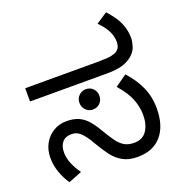

<svg xmlns="http://www.w3.org/2000/svg" viewBox="-142 -913 992 1049"><g transform="rotate(-20 354.5 -388.0)"><path d="M483 12Q430 12 395.5 -8Q361 -28 337.5 -59.5Q314 -91 294 -125Q269 -169 251 -191Q233 -213 217.5 -221Q202 -229 182 -229Q148 -229 129.5 -207.5Q111 -186 111 -148Q111 -116 125 -82.5Q139 -49 162 -17L84 14Q61 -18 46 -60.5Q31 -103 31 -146Q31 -192 51 -228Q71 -264 105 -284.5Q139 -305 181 -305Q223 -305 252 -292Q281 -279 303.5 -253Q326 -227 349 -187Q372 -148 391.5 -121Q411 -94 434 -80.5Q457 -67 490 -67Q540 -67 564 -103Q588 -139 588 -194Q588 -239 570 -286Q552 -333 504 -387L572 -435Q619 -384 644.5 -327Q670 -270 670 -203Q670 -101 621 -44.5Q572 12 483 12ZM341 -315Q317 -315 300 -332Q283 -349 283 -374Q283 -399 300 -416Q317 -433 341 -433Q366 -433 382.5 -416Q399 -399 399 -374Q399 -349 382.5 -332Q366 -315 341 -315ZM32 -474V-551H458Q512 -551 534 -556Q556 -561 567 -569Q580 -579 584.5 -591.5Q589 -604 589 -618Q589 -651 573 -682.5Q557 -714 524 -747L589 -790Q636 -738 653 -696.5Q670 -655 670 -612Q670 -593 662 -565.5Q654 -538 629 -516Q603 -494 568.5 -484Q534 -474 477 -474Z"/></g></svg>

Font: ukannada15
Style: Book
Weight: 400
Designer: Jelle Bosma - Monotype Design Team
Foundry: Monotype Imaging Inc.
Version: Version 2.003